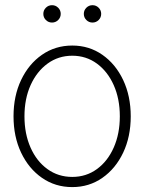

<svg xmlns="http://www.w3.org/2000/svg" viewBox="-20 -724 567 755"><path d="M264.2 11.7Q197.3 11.7 145 -24.7Q92.8 -61 63 -123.8Q33.2 -186.5 33.2 -266.6Q33.2 -346.7 63 -409.4Q92.8 -472.2 145 -508.5Q197.3 -544.9 264.2 -544.9Q330.6 -544.9 382.6 -508.5Q434.6 -472.2 464.4 -409.2Q494.1 -346.2 494.1 -266.6Q494.1 -186.5 464.4 -123.8Q434.6 -61 382.6 -24.7Q330.6 11.7 264.2 11.7ZM264.2 -28.3Q318.8 -28.3 361.1 -59.1Q403.3 -89.8 427.2 -143.8Q451.2 -197.8 451.2 -266.6Q451.2 -335.4 427.2 -389.2Q403.3 -442.9 361.1 -473.9Q318.8 -504.9 264.2 -504.9Q209.5 -504.9 167 -473.9Q124.5 -442.9 100.3 -389.2Q76.2 -335.4 76.2 -266.6Q76.2 -197.8 100.1 -143.8Q124 -89.8 166.5 -59.1Q209 -28.3 264.2 -28.3ZM184.6 -635.3Q170.4 -635.3 160.4 -645.3Q150.4 -655.3 150.4 -669.4Q150.4 -683.6 160.4 -693.6Q170.4 -703.6 184.6 -703.6Q198.7 -703.6 208.7 -693.6Q218.8 -683.6 218.8 -669.4Q218.8 -655.3 208.7 -645.3Q198.7 -635.3 184.6 -635.3ZM343.8 -635.3Q329.6 -635.3 319.6 -645.3Q309.6 -655.3 309.6 -669.4Q309.6 -683.6 319.6 -693.6Q329.6 -703.6 343.8 -703.6Q357.9 -703.6 367.9 -693.6Q377.9 -683.6 377.9 -669.4Q377.9 -655.3 367.9 -645.3Q357.9 -635.3 343.8 -635.3Z"/></svg>

Font: Inter Display Extra Light
Style: Regular
Weight: 200
Designer: Rasmus Andersson
Foundry: rsms
Version: Version 4.000;git-4fc901f